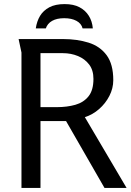

<svg xmlns="http://www.w3.org/2000/svg" viewBox="-20 -919 639 939"><path d="M71 -728H288Q357 -728 413 -710.5Q469 -693 501.5 -649Q534 -605 534 -527Q534 -487 515 -450Q496 -413 464.5 -385.5Q433 -358 395 -346L599 0H491L303 -327H178V0H85V-662ZM178 -659V-395H258Q308 -395 348.5 -406.5Q389 -418 413 -448Q437 -478 437 -533Q437 -576 416 -603.5Q395 -631 361 -645Q327 -659 288 -659ZM155 -780Q160 -815 176 -841.5Q192 -868 221.5 -883.5Q251 -899 296 -899Q340 -899 369 -883.5Q398 -868 414.5 -841.5Q431 -815 434 -780H384Q378 -804 354 -817Q330 -830 294 -830Q258 -830 235 -817Q212 -804 204 -780Z"/></svg>

Font: Rosario Light
Style: Regular
Weight: 400
Version: Version 1.101; ttfautohint (v1.8.1.43-b0c9)